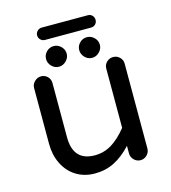

<svg xmlns="http://www.w3.org/2000/svg" viewBox="-110 -817 815 917"><g transform="rotate(-15 297.5 -358.5)"><path d="M150 -697Q150 -710 159 -719Q168 -728 181 -728H409Q422 -728 430.5 -719Q439 -710 439 -697Q439 -685 430.5 -676Q422 -667 409 -667H181Q168 -667 159 -676Q150 -685 150 -697ZM71 -459Q71 -477 85 -490.5Q99 -504 117 -504Q136 -504 149 -491Q162 -478 162 -459V-191Q162 -73 269 -73Q314 -73 352 -96Q390 -119 428 -166V-459Q428 -478 441.5 -491Q455 -504 474 -504Q492 -504 505.5 -491Q519 -478 519 -459V-40Q519 -21 505.5 -7.5Q492 6 474 6Q455 6 441.5 -7.5Q428 -21 428 -40V-77Q387 -33 343.5 -11Q300 11 247 11Q194 11 153 -15Q114 -40 92.5 -84Q71 -128 71 -182ZM213 -628Q233 -628 248.5 -613Q264 -598 264 -577Q264 -557 248.5 -541.5Q233 -526 213 -526Q192 -526 177 -541.5Q162 -557 162 -577Q162 -598 177 -613Q192 -628 213 -628ZM377 -628Q397 -628 412.5 -613Q428 -598 428 -577Q428 -557 412.5 -541.5Q397 -526 377 -526Q356 -526 341 -541.5Q326 -557 326 -577Q326 -598 341 -613Q356 -628 377 -628Z"/></g></svg>

Font: 寒蝉全圆体
Style: Regular
Weight: 400
Designer: Warren2060
      Designed by Motoya company      

      [Varela Round]
      Joe Prince(Latin component); Avraham Cornf
Foundry: ChillType
Version: Version 3.200